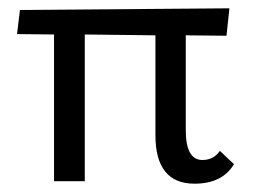

<svg xmlns="http://www.w3.org/2000/svg" viewBox="-20 -436 611 462"><path d="M509 -73 543 -41Q515 6 448 6Q354 6 354 -111V-351L184 -353V0H110V-353L21 -354L28 -412L532 -416L525 -350L427 -351V-123Q427 -51 467 -51Q494 -51 509 -73Z"/></svg>

Font: EauTest Medium
Style: Regular
Weight: 500
Designer: Christian Thalmann (Catharsis Fonts)
Version: Version 0.001;PS 000.001;hotconv 1.0.88;makeotf.lib2.5.64775